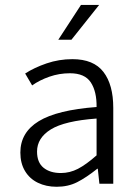

<svg xmlns="http://www.w3.org/2000/svg" viewBox="-20 -731 547 764"><path d="M258.3 -439.5Q215.8 -439.5 176.5 -425.8Q137.2 -412.1 107.9 -391.1L80.1 -438.5Q116.2 -461.9 165.5 -478.8Q214.8 -495.6 268.1 -495.6Q352.5 -495.6 391.6 -444.8Q430.7 -394 430.7 -301.8V0H375.5L369.1 -59.6H367.2Q323.2 -24.4 287.1 -6.1Q251 12.2 205.6 12.2Q163.6 12.2 130.9 -3.7Q98.1 -19.5 79.6 -50.3Q61 -81.1 61 -124Q61 -204.1 134.3 -248.8Q207.5 -293.5 364.3 -305.2Q365.2 -366.7 341.3 -403.1Q317.4 -439.5 258.3 -439.5ZM364.3 -112.8V-259.3Q237.3 -250 182.4 -216.1Q127.4 -182.1 127.4 -127.9Q127.4 -84.5 153.3 -63.5Q179.2 -42.5 222.2 -42.5Q257.8 -42.5 290.3 -59.3Q322.8 -76.2 364.3 -112.8ZM211.9 -572.8 302.2 -711.4H374.5L264.2 -572.8Z"/></svg>

Font: Varta
Style: Light
Weight: 300
Designer: Joana Correia, Viktoriya Grabowska, Eben Sorkin
Foundry: Sorkin Type
Version: Version 1.002; ttfautohint (v1.3) -l 8 -r 24 -G 200 -x 12 -H